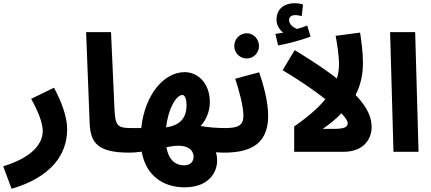

<svg xmlns="http://www.w3.org/2000/svg" viewBox="-56 -945 2681 1195"><path d="M16 230C266 157 362 14 362 -141C362 -217 328 -310 280 -399L138 -330C181 -252 210 -181 210 -130C210 -50 144 35 -36 90Z M750 5C809 5 840 -27 840 -73C840 -115 817 -148 760 -148C680 -148 662 -161 657 -256L635 -745H480L502 -178C507 -52 556 5 750 5Z M751 5C768 5 797 3 826 -1C853 153 965 221 1093 221C1264 221 1317 98 1288 3C1305 4 1321 5 1335 5C1393 5 1425 -27 1425 -73C1425 -115 1401 -148 1345 -148C1294 -148 1241 -152 1193 -161C1236 -208 1250 -266 1250 -309C1250 -430 1173 -496 1094 -496C962 -496 845 -353 823 -148C799 -148 775 -148 761 -148ZM1079 -354C1098 -354 1105 -319 1105 -292C1105 -205 1060 -165 978 -152C991 -273 1043 -354 1079 -354ZM1090 84C1039 84 994 54 980 -29C1007 -34 1032 -38 1053 -38C1134 -38 1149 7 1149 29C1149 61 1129 84 1090 84Z M1480 -581C1522 -581 1556 -616 1556 -658C1556 -702 1522 -738 1480 -738C1436 -738 1402 -702 1402 -658C1402 -616 1436 -581 1480 -581Z M1335 5C1471 5 1613 -27 1613 -223C1613 -317 1581 -426 1557 -495L1408 -455C1431 -385 1459 -285 1459 -225C1459 -166 1429 -148 1345 -148Z M1675 -662C1746 -675 1825 -698 1877 -717L1856 -786C1837 -778 1816 -771 1793 -765C1770 -773 1743 -793 1743 -821C1743 -838 1758 -851 1780 -851C1796 -851 1809 -848 1822 -845L1830 -917C1815 -922 1797 -925 1776 -925C1721 -925 1665 -896 1665 -822C1665 -789 1683 -760 1707 -742C1694 -740 1679 -737 1658 -734Z M2021 -285 2112 -397C2040 -462 1934 -539 1778 -633L1703 -508C1834 -430 1947 -349 2021 -285Z M2257 -154C2257 -207 2238 -270 2157 -354C2188 -413 2203 -479 2203 -555C2203 -620 2192 -701 2185 -742L2033 -722C2041 -679 2054 -599 2054 -547C2054 -416 1980 -300 1775 -158V0H2080C2210 0 2257 -82 2257 -154ZM1953 -143C1998 -174 2037 -206 2069 -240C2094 -213 2108 -192 2108 -179C2108 -157 2093 -143 2025 -143Z M2393 0H2549L2528 -745H2372Z"/></svg>

Font: Noto Sans Arabic ExtBd
Style: Regular
Weight: 800
Designer: Monotype Design Team, Nadine Chahine, Nizar Qandah and Khaled Hosny
Foundry: Monotype Imaging Inc.
Version: Version 2.012